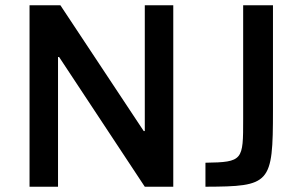

<svg xmlns="http://www.w3.org/2000/svg" viewBox="-20 -708 1142 728"><path d="M92 -688V0H200V-492H204L529 0H637V-688H529V-211H525L209 -688ZM759 -91V0C1005 -1 1015 -10 1015 -289V-688H902V-256C902 -101 902 -93 759 -91Z"/></svg>

Font: Saira UNSAM Medium
Style: Regular
Weight: 500
Designer: Hector Gatti with collaboration of the Omnibus-Type team
Foundry: Omnibus-Type
Version: Version 0.072;PS 000.072;hotconv 1.0.88;makeotf.lib2.5.64775